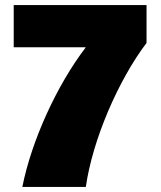

<svg xmlns="http://www.w3.org/2000/svg" viewBox="-20 -723 633 756"><path d="M557 -703V-554C445 -406 344 -171 318 13H68C104 -169 204 -388 318 -537H34V-703Z"/></svg>

Font: Repo Black
Style: Regular
Weight: 900
Designer: Stefan Peev
Foundry: Context Ltd
Version: Version 1.502